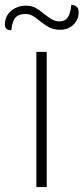

<svg xmlns="http://www.w3.org/2000/svg" viewBox="-24 -761 340 781"><path d="M124 -550H166V0H124ZM-4 -662Q-4 -695 21 -716.5Q46 -738 83 -738Q104 -738 120.5 -729Q137 -720 156 -704Q175 -689 188.5 -681.5Q202 -674 218 -674Q240 -674 251.5 -690Q263 -706 266 -741Q280 -741 288 -733.5Q296 -726 296 -711Q296 -682 275 -661Q254 -640 221 -640Q195 -640 177.5 -649Q160 -658 139 -675Q121 -690 108.5 -697Q96 -704 79 -704Q52 -704 39 -689.5Q26 -675 22 -638Q9 -638 2.5 -643.5Q-4 -649 -4 -662Z"/></svg>

Font: Krub ExtraLight
Style: Regular
Weight: 275
Designer: Ekaluck Peanpanawate
Foundry: Cadson Demak Co.,Ltd.
Version: Version 1.000; ttfautohint (v1.6)